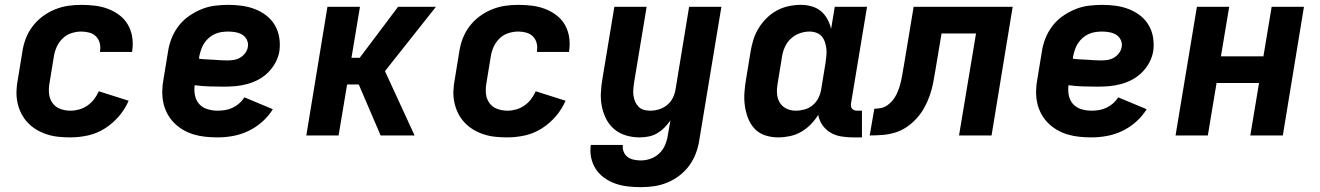

<svg xmlns="http://www.w3.org/2000/svg" viewBox="-20 -558 5440 791"><path d="M270 8Q245 8 220.5 5.5Q196 3 173 -4.5Q150 -12 130 -24Q110 -36 94 -53Q78 -70 67.5 -91Q57 -112 52 -135.5Q47 -159 48 -184Q49 -209 54 -234L72 -344Q76 -372 86 -398.5Q96 -425 113.5 -448.5Q131 -472 155 -490Q179 -508 206 -519Q233 -530 260.5 -534Q288 -538 315 -538Q344 -538 372 -534.5Q400 -531 425 -521.5Q450 -512 471.5 -496Q493 -480 506.5 -457Q520 -434 524.5 -406.5Q529 -379 525 -351Q525 -349 524.5 -347.5Q524 -346 524 -344H392Q392 -345 392 -345.5Q392 -346 392 -347Q395 -364 391 -380Q387 -396 376 -407.5Q365 -419 348.5 -423.5Q332 -428 315 -428Q295 -428 274.5 -421.5Q254 -415 238.5 -400Q223 -385 214 -365.5Q205 -346 202 -326L184 -216Q180 -194 182 -172.5Q184 -151 196 -134Q208 -117 228 -109.5Q248 -102 270 -102Q288 -102 306 -107Q324 -112 340 -123Q356 -134 367.5 -149Q379 -164 387 -182L510 -143Q495 -108 469.5 -78.5Q444 -49 411.5 -28.5Q379 -8 342.5 0Q306 8 270 8Z M877 8Q852 8 827 5.5Q802 3 778.5 -4Q755 -11 734.5 -23Q714 -35 697.5 -51.5Q681 -68 669.5 -89.5Q658 -111 653 -134.5Q648 -158 648.5 -183.5Q649 -209 654 -234L672 -344Q676 -372 686.5 -399Q697 -426 715 -450Q733 -474 758 -491.5Q783 -509 810 -520Q837 -531 865.5 -534.5Q894 -538 922 -538Q950 -538 978 -534Q1006 -530 1031.5 -520Q1057 -510 1078 -493.5Q1099 -477 1112.5 -454Q1126 -431 1130.5 -403Q1135 -375 1131 -347Q1127 -323 1115 -300.5Q1103 -278 1085 -260Q1067 -242 1044.5 -230Q1022 -218 997.5 -211.5Q973 -205 949.5 -203Q926 -201 902 -201Q872 -201 841.5 -202Q811 -203 782 -207Q779 -185 783.5 -164Q788 -143 801.5 -128.5Q815 -114 835.5 -108Q856 -102 877 -102Q892 -102 907.5 -104.5Q923 -107 938 -114Q953 -121 965.5 -132Q978 -143 987 -157L1104 -108Q1086 -79 1060 -56Q1034 -33 1003.5 -18.5Q973 -4 941 2Q909 8 877 8ZM915 -309Q928 -309 942 -311Q956 -313 968.5 -320Q981 -327 990 -339Q999 -351 1001 -364Q1004 -379 997.5 -393Q991 -407 979 -414.5Q967 -422 951.5 -425Q936 -428 921 -428Q907 -428 893 -426Q879 -424 865.5 -418Q852 -412 840.5 -402Q829 -392 821 -379.5Q813 -367 808.5 -353.5Q804 -340 801 -326L800 -316Q814 -314 828.5 -313.5Q843 -313 857.5 -312Q872 -311 886 -310Q900 -309 915 -309Z M1242 0 1329 -530H1463L1428 -320H1462L1620 -530H1776L1566 -265L1688 0H1548L1458 -210H1410L1375 0Z M2070 8Q2045 8 2020.5 5.5Q1996 3 1973 -4.5Q1950 -12 1930 -24Q1910 -36 1894 -53Q1878 -70 1867.5 -91Q1857 -112 1852 -135.5Q1847 -159 1848 -184Q1849 -209 1854 -234L1872 -344Q1876 -372 1886 -398.5Q1896 -425 1913.5 -448.5Q1931 -472 1955 -490Q1979 -508 2006 -519Q2033 -530 2060.5 -534Q2088 -538 2115 -538Q2144 -538 2172 -534.5Q2200 -531 2225 -521.5Q2250 -512 2271.5 -496Q2293 -480 2306.5 -457Q2320 -434 2324.5 -406.5Q2329 -379 2325 -351Q2325 -349 2324.5 -347.5Q2324 -346 2324 -344H2192Q2192 -345 2192 -345.5Q2192 -346 2192 -347Q2195 -364 2191 -380Q2187 -396 2176 -407.5Q2165 -419 2148.5 -423.5Q2132 -428 2115 -428Q2095 -428 2074.5 -421.5Q2054 -415 2038.5 -400Q2023 -385 2014 -365.5Q2005 -346 2002 -326L1984 -216Q1980 -194 1982 -172.5Q1984 -151 1996 -134Q2008 -117 2028 -109.5Q2048 -102 2070 -102Q2088 -102 2106 -107Q2124 -112 2140 -123Q2156 -134 2167.5 -149Q2179 -164 2187 -182L2310 -143Q2295 -108 2269.5 -78.5Q2244 -49 2211.5 -28.5Q2179 -8 2142.5 0Q2106 8 2070 8Z M2620 213Q2593 213 2566.5 210Q2540 207 2515.5 198.5Q2491 190 2470 175Q2449 160 2435 139Q2421 118 2415.5 92Q2410 66 2414 39H2546Q2544 54 2549.5 67.5Q2555 81 2566 89Q2577 97 2591.5 100Q2606 103 2620 103Q2640 103 2660 96Q2680 89 2695.5 74.5Q2711 60 2719.5 40.5Q2728 21 2731 1L2742 -62Q2731 -46 2717 -32Q2703 -18 2686.5 -8.5Q2670 1 2651.5 4.5Q2633 8 2615 8Q2586 8 2559 0Q2532 -8 2511 -25.5Q2490 -43 2477.5 -67.5Q2465 -92 2459.5 -119.5Q2454 -147 2455.5 -176Q2457 -205 2462 -234L2511 -530H2644L2592 -216Q2590 -203 2589 -189.5Q2588 -176 2590 -163Q2592 -150 2597 -138.5Q2602 -127 2611 -118Q2620 -109 2632.5 -105.5Q2645 -102 2659 -102Q2677 -102 2695 -107.5Q2713 -113 2728 -125Q2743 -137 2751.5 -154Q2760 -171 2763 -189L2819 -530H2952L2861 19Q2857 46 2847 73Q2837 100 2820 123.5Q2803 147 2779.5 165Q2756 183 2729.5 194Q2703 205 2675.5 209Q2648 213 2620 213Z M3185 8Q3158 8 3132 -0.5Q3106 -9 3088.5 -28Q3071 -47 3061.5 -72Q3052 -97 3048.5 -123.5Q3045 -150 3047 -178Q3049 -206 3054 -234L3072 -344Q3076 -369 3083.5 -393.5Q3091 -418 3104.5 -440.5Q3118 -463 3137.5 -482.5Q3157 -502 3180 -514.5Q3203 -527 3228.5 -532.5Q3254 -538 3279 -538Q3302 -538 3323.5 -532Q3345 -526 3361.5 -512.5Q3378 -499 3388.5 -479.5Q3399 -460 3404 -439L3419 -530H3552L3486 -132Q3485 -126 3486 -120Q3487 -114 3490.5 -110Q3494 -106 3499.5 -104Q3505 -102 3511 -102H3531V8H3493Q3469 8 3445 4Q3421 0 3401 -12Q3381 -24 3368 -43Q3355 -62 3351 -85Q3338 -64 3320 -45.5Q3302 -27 3280 -14.5Q3258 -2 3233.5 3Q3209 8 3185 8ZM3258 -102Q3276 -102 3294.5 -107Q3313 -112 3328 -124.5Q3343 -137 3351.5 -154Q3360 -171 3363 -189L3381 -299Q3383 -314 3384.5 -328.5Q3386 -343 3384.5 -357Q3383 -371 3378.5 -384.5Q3374 -398 3365.5 -408Q3357 -418 3343.5 -423Q3330 -428 3315 -428Q3295 -428 3275 -421Q3255 -414 3239 -399.5Q3223 -385 3214 -365.5Q3205 -346 3202 -326L3184 -216Q3180 -195 3181 -174.5Q3182 -154 3191.5 -137Q3201 -120 3219 -111Q3237 -102 3258 -102Z M3563 0 3582 -110Q3596 -110 3610 -113Q3624 -116 3636 -124.5Q3648 -133 3657.5 -144.5Q3667 -156 3673.5 -169.5Q3680 -183 3684.5 -196.5Q3689 -210 3692 -223.5Q3695 -237 3697.5 -251Q3700 -265 3702 -279Q3702 -279 3702 -279.5Q3702 -280 3702 -280L3703 -282Q3703 -282 3703 -282.5Q3703 -283 3703 -283L3744 -530H4152L4065 0H3931L4001 -420H3859L3833 -265Q3829 -240 3824 -214.5Q3819 -189 3810 -163.5Q3801 -138 3788 -114.5Q3775 -91 3756.5 -70.5Q3738 -50 3715 -34.5Q3692 -19 3666.5 -11.5Q3641 -4 3615 -2Q3589 0 3563 0Z M4477 8Q4452 8 4427 5.5Q4402 3 4378.5 -4Q4355 -11 4334.5 -23Q4314 -35 4297.5 -51.5Q4281 -68 4269.5 -89.5Q4258 -111 4253 -134.5Q4248 -158 4248.5 -183.5Q4249 -209 4254 -234L4272 -344Q4276 -372 4286.5 -399Q4297 -426 4315 -450Q4333 -474 4358 -491.5Q4383 -509 4410 -520Q4437 -531 4465.5 -534.5Q4494 -538 4522 -538Q4550 -538 4578 -534Q4606 -530 4631.5 -520Q4657 -510 4678 -493.5Q4699 -477 4712.5 -454Q4726 -431 4730.5 -403Q4735 -375 4731 -347Q4727 -323 4715 -300.5Q4703 -278 4685 -260Q4667 -242 4644.5 -230Q4622 -218 4597.5 -211.5Q4573 -205 4549.5 -203Q4526 -201 4502 -201Q4472 -201 4441.5 -202Q4411 -203 4382 -207Q4379 -185 4383.5 -164Q4388 -143 4401.5 -128.5Q4415 -114 4435.5 -108Q4456 -102 4477 -102Q4492 -102 4507.5 -104.5Q4523 -107 4538 -114Q4553 -121 4565.5 -132Q4578 -143 4587 -157L4704 -108Q4686 -79 4660 -56Q4634 -33 4603.5 -18.5Q4573 -4 4541 2Q4509 8 4477 8ZM4515 -309Q4528 -309 4542 -311Q4556 -313 4568.5 -320Q4581 -327 4590 -339Q4599 -351 4601 -364Q4604 -379 4597.5 -393Q4591 -407 4579 -414.5Q4567 -422 4551.5 -425Q4536 -428 4521 -428Q4507 -428 4493 -426Q4479 -424 4465.5 -418Q4452 -412 4440.5 -402Q4429 -392 4421 -379.5Q4413 -367 4408.5 -353.5Q4404 -340 4401 -326L4400 -316Q4414 -314 4428.5 -313.5Q4443 -313 4457.5 -312Q4472 -311 4486 -310Q4500 -309 4515 -309Z M4823 0 4911 -530H5044L5010 -326H5185L5219 -530H5352L5265 0H5131L5167 -216H4992L4956 0Z"/></svg>

Font: Iosevka Curly XBdEx
Style: Italic
Weight: 800
Width: 7
Italic angle: -9°
Monospace: yes
Designer: Belleve Invis
Foundry: Belleve Invis
Version: Version 11.1.0; ttfautohint (v1.8.3)